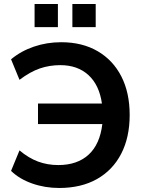

<svg xmlns="http://www.w3.org/2000/svg" viewBox="-20 -925 719 955"><path d="M274 10Q203 10 139.5 -12.5Q76 -35 35 -75L77 -177Q122 -139 169 -121.5Q216 -104 270 -104Q364 -104 420.5 -155.5Q477 -207 489 -308H169V-410H487Q474 -502 420 -551.5Q366 -601 280 -601Q226 -601 178 -584.5Q130 -568 77 -528L35 -630Q84 -671 148.5 -693Q213 -715 284 -715Q389 -715 465.5 -670.5Q542 -626 583.5 -545Q625 -464 625 -353Q625 -242 583 -160.5Q541 -79 462.5 -34.5Q384 10 274 10ZM340 -790V-905H456V-790ZM152 -790V-905H268V-790Z"/></svg>

Font: Nunito Sans
Style: Bold
Weight: 700
Designer: Vernon Adams
Foundry: Vernon Adams
Version: Version 3.101; ttfautohint (v1.8.4.7-5d5b);gftools[0.9.27]